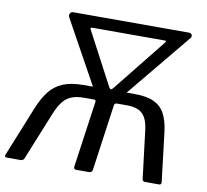

<svg xmlns="http://www.w3.org/2000/svg" viewBox="-84 -832 994 921"><g transform="rotate(10 412.5 -371.0)"><path d="M7.1 0Q-6.5 0 -2 -11.8L97.2 -257.2Q118 -307.8 143.9 -340.8Q169.8 -373.8 209.5 -390.3Q249.1 -406.8 309.4 -406.8H558.6Q617.7 -406.8 652.7 -390.2Q687.6 -373.5 705.3 -340.5Q723 -307.5 729.7 -257.2L758.9 -13.6Q760.1 0 748.8 0H681.5Q667.2 0 666.5 -11.8L638.2 -243.7Q633.5 -283.6 620.3 -306.1Q607 -328.6 585.2 -337.8Q563.3 -347 529.8 -347H482.3Q471 -347 469.1 -336.4L424 -14.5Q422.2 0 405.8 0H345.8Q337.8 0 335.1 -3.5Q332.4 -6.9 333.4 -14.1L378.9 -335.6Q380.1 -341.6 377.7 -344.3Q375.3 -347 369.5 -347H321.3Q286.6 -347 262 -337.4Q237.5 -327.9 219.8 -305.8Q202.2 -283.6 185.7 -243.7L92.4 -13.6Q87.3 0 75.8 0ZM431.9 -418.6Q436.6 -409.9 441.5 -409.6Q446.5 -409.3 453.5 -418.6L657.6 -673.6Q662.7 -679.7 662.4 -682.2Q662.1 -684.7 656 -684.7H305Q297.6 -684.7 295.8 -682.8Q294 -681 296.3 -675.2ZM375.2 -369.7 185.4 -713.9Q179.6 -724.5 184.8 -733.3Q190 -742 200.4 -742H761.6Q774.6 -742 778.1 -733.8Q781.7 -725.5 774.8 -717.1L490.4 -372.2Z"/></g></svg>

Font: Libre Franklin Thin
Style: Italic
Weight: 100
Italic angle: -8°
Designer: Pablo Impallari, Rodrigo Fuenzalida, Nhung Nguyen
Foundry: Impallari Type
Version: Version 3.000